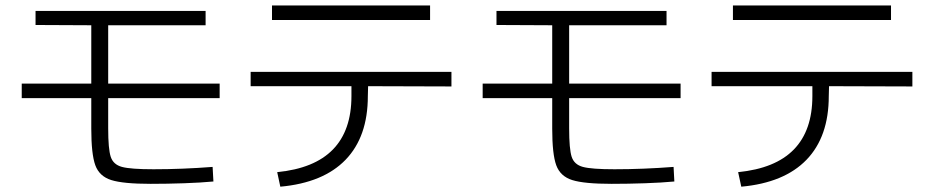

<svg xmlns="http://www.w3.org/2000/svg" viewBox="-20 -706 3497 720"><path d="M322.3 -223.6V-337.9H61.5V-392.6H322.3V-611.3L113.3 -612.3V-665H751V-611.3H385.7V-392.6H803.7V-337.9H385.7V-224.6Q385.7 -147 395.3 -117.9Q404.8 -88.9 437.3 -80.1Q469.7 -71.3 555.7 -71.3Q663.1 -71.3 777.3 -80.1L780.3 -25.4Q733.4 -21 670.2 -18.8Q606.9 -16.6 544.9 -16.6Q441.9 -16.6 397.2 -30.8Q352.5 -44.9 337.4 -86.4Q322.3 -127.9 322.3 -223.6Z M1297.9 -345.7V-382.8H919.9V-436.5H1672.9V-381.8L1360.4 -382.8L1359.4 -345.7Q1359.4 -193.4 1275.9 -106.9Q1192.4 -20.5 1031.2 -5.9L1019.5 -60.5Q1159.2 -74.2 1228.5 -145.5Q1297.9 -216.8 1297.9 -345.7ZM1000 -685.5H1592.8V-630.9H1000Z M2050.8 -223.6V-337.9H1790V-392.6H2050.8V-611.3L1841.8 -612.3V-665H2479.5V-611.3H2114.3V-392.6H2532.2V-337.9H2114.3V-224.6Q2114.3 -147 2123.8 -117.9Q2133.3 -88.9 2165.8 -80.1Q2198.2 -71.3 2284.2 -71.3Q2391.6 -71.3 2505.9 -80.1L2508.8 -25.4Q2461.9 -21 2398.7 -18.8Q2335.4 -16.6 2273.4 -16.6Q2170.4 -16.6 2125.7 -30.8Q2081.1 -44.9 2065.9 -86.4Q2050.8 -127.9 2050.8 -223.6Z M3026.4 -345.7V-382.8H2648.4V-436.5H3401.4V-381.8L3088.9 -382.8L3087.9 -345.7Q3087.9 -193.4 3004.4 -106.9Q2920.9 -20.5 2759.8 -5.9L2748 -60.5Q2887.7 -74.2 2957 -145.5Q3026.4 -216.8 3026.4 -345.7ZM2728.5 -685.5H3321.3V-630.9H2728.5Z"/></svg>

Font: Pretendard GOV Light
Style: Regular
Weight: 300
Designer: Base glyphs from Inter by Rasmus Andersson; Hangeul glyphs from Noto Sans CJK(Source Han Sans) by Jang Soo-young and Kan
Foundry: Kil Hyung-jin
Version: Version 1.309